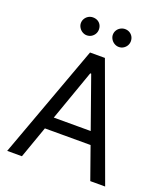

<svg xmlns="http://www.w3.org/2000/svg" viewBox="-161 -1015 968 1124"><g transform="rotate(20 323.0 -453.0)"><path d="M17.6 0 276.4 -707H369.1L627.9 0H535.2L325.2 -592.8H319.3L109.4 0ZM503.9 -276.4V-199.2H141.6V-276.4ZM167 -850.6Q167 -866.2 174.8 -878.9Q182.6 -891.6 195.3 -898.9Q208 -906.2 222.7 -906.2Q239.3 -906.2 252 -899.4Q264.6 -892.6 272 -879.9Q279.3 -867.2 279.3 -850.6Q279.3 -835.9 272 -823.2Q264.6 -810.5 252 -802.7Q239.3 -794.9 222.7 -794.9Q209 -794.9 195.8 -802.7Q182.6 -810.5 174.8 -823.7Q167 -836.9 167 -850.6ZM366.2 -850.6Q366.2 -866.2 374 -878.9Q381.8 -891.6 395 -898.9Q408.2 -906.2 422.9 -906.2Q438.5 -906.2 451.2 -898.9Q463.9 -891.6 471.2 -878.9Q478.5 -866.2 478.5 -850.6Q478.5 -835.9 471.2 -823.2Q463.9 -810.5 451.2 -802.7Q438.5 -794.9 422.9 -794.9Q408.2 -794.9 395 -802.7Q381.8 -810.5 374 -823.7Q366.2 -836.9 366.2 -850.6Z"/></g></svg>

Font: Pretendard GOV Variable
Style: Regular
Weight: 400
Designer: Base glyphs from Inter by Rasmus Andersson; Hangul glyphs from Noto Sans CJK(Source Han Sans) by Jang Soo-young and Kang
Foundry: Kil Hyung-jin
Version: Version 1.307;Glyphs 3.2 (3192)